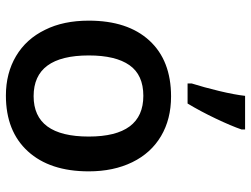

<svg xmlns="http://www.w3.org/2000/svg" viewBox="-120 -721 851 651"><g transform="rotate(90 305.5 -395.5)"><path d="M331 -606Q357 -649 382 -701.5Q407 -754 419 -789V-801H305Q301 -765 288.5 -713Q276 -661 263 -620V-606ZM307 -550Q185 -550 117.5 -476.5Q50 -403 50 -271Q50 -185 81 -123Q112 -59 170 -24.5Q228 10 304 10Q425 10 493 -64.5Q561 -139 561 -271Q561 -355 530 -418.5Q499 -482 441.5 -516Q384 -550 307 -550ZM305 -456Q443 -456 443 -271Q443 -84 306 -84Q168 -84 168 -271Q168 -362 201 -409Q234 -456 305 -456Z"/></g></svg>

Font: OpenSansMMV
Style: Semibold
Weight: 600
Designer: Steve Matteson
Foundry: Ascender Corporation
Version: Version 6.000